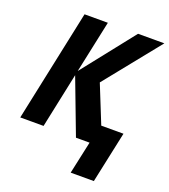

<svg xmlns="http://www.w3.org/2000/svg" viewBox="-163 -829 1012 1153"><g transform="rotate(20 343.5 -253.0)"><path d="M175 0 249 -351 382 0H469L424 208H572L642 -120H500L403 -361L687 -714H519L255 -380L326 -714H177L26 0Z"/></g></svg>

Font: BC Sans
Style: Bold Italic
Weight: 700
Italic angle: -12°
Designer: Monotype Design Team
Province of B.C.
Foundry: Monotype Imaging Inc.
Version: Version 2.000;GOOG;noto-source:20170915:90ef993387c0